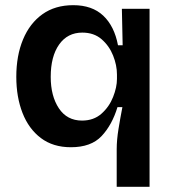

<svg xmlns="http://www.w3.org/2000/svg" viewBox="-20 -556 670 742"><path d="M431 166V21Q431 -15 438 -58Q445 -101 453 -142H434Q413 -73 372.5 -30Q332 13 254 13Q185 13 138 -22.5Q91 -58 67 -119.5Q43 -181 43 -259Q43 -341 69 -403.5Q95 -466 144 -501Q193 -536 263 -536Q336 -536 379 -495.5Q422 -455 436 -381H454L451 -522H558V166ZM297 -90Q342 -90 372 -116.5Q402 -143 417 -181Q432 -219 432 -251V-268Q432 -304 417 -341.5Q402 -379 372.5 -404.5Q343 -430 298 -430Q241 -430 208.5 -384Q176 -338 176 -259Q176 -185 207.5 -137.5Q239 -90 297 -90Z"/></svg>

Font: Bricolage Grotesque 12pt SemiBold
Style: Regular
Weight: 600
Designer: Mathieu Triay
Foundry: Atelier Triay
Version: Version 1.001; ttfautohint (v1.8.4.7-5d5b);gftools[0.9.33.de